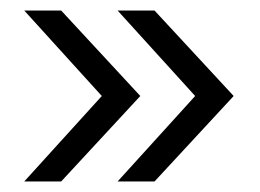

<svg xmlns="http://www.w3.org/2000/svg" viewBox="-20 -435 493 364"><path d="M423 -253 273 -91H203L350 -253L203 -415H273ZM96 -91H26L173 -253L26 -415H96L246 -253Z"/></svg>

Font: Hind Vadodara Light
Style: Regular
Weight: 300
Designer: Hitesh Malaviya
Foundry: Indian Type Foundry
Version: Version 1.000;PS 1.0;hotconv 1.0.86;makeotf.lib2.5.63406; tt